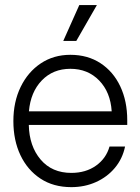

<svg xmlns="http://www.w3.org/2000/svg" viewBox="-20 -748 568 778"><path d="M269 10.3Q196.3 10.3 143.8 -24.4Q91.3 -59.1 62.7 -119.4Q34.2 -179.7 34.2 -257.3Q34.2 -335 63.7 -395.8Q93.3 -456.5 145.3 -491.2Q197.3 -525.9 265.1 -525.9Q335.4 -525.9 387.2 -491.9Q439 -458 467.3 -398.2Q495.6 -338.4 495.6 -261.2V-241.7H96.7Q98.6 -155.8 144.5 -101.6Q190.4 -47.4 269 -47.4Q327.6 -47.4 368.9 -76.7Q410.2 -106 423.8 -154.3H486.8Q476.6 -105 445.6 -67.9Q414.6 -30.8 368.9 -10.3Q323.2 10.3 269 10.3ZM97.2 -296.9H432.6Q427.7 -374.5 381.8 -421.9Q335.9 -469.2 265.1 -469.2Q194.8 -469.2 149.4 -422.1Q104 -375 97.2 -296.9ZM236.3 -582 301.3 -727.5H372.6L289.1 -582Z"/></svg>

Font: Inter Display Light
Style: Regular
Weight: 300
Designer: Rasmus Andersson
Foundry: rsms
Version: Version 4.000;git-a52131595